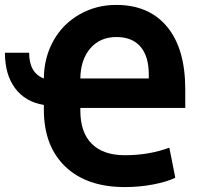

<svg xmlns="http://www.w3.org/2000/svg" viewBox="-33 -740 810 771"><path d="M468.3 11.2Q314.9 11.2 229 -71.3Q143.1 -153.8 143.1 -299.8V-318.4Q68.4 -331.1 27.6 -385.7Q-13.2 -440.4 -13.2 -528.3H84Q84 -447.3 143.1 -424.8Q143.6 -507.8 181.2 -575.7Q218.8 -643.6 286.4 -682.1Q354 -720.7 434.6 -720.2Q565.4 -720.2 638.2 -632.3Q710.9 -544.4 710.9 -381.8V-306.6H289.6V-296.4Q289.6 -208 335.7 -162.4Q381.8 -116.7 468.3 -116.7Q565.4 -116.7 647 -147L670.9 -26.4Q637.7 -9.8 582.3 0.7Q526.9 11.2 468.3 11.2ZM434.6 -591.3Q368.7 -591.3 329.6 -545.7Q290.5 -500 289.6 -424.8H564.5V-439.9Q564.5 -513.7 531.2 -552.5Q498 -591.3 434.6 -591.3Z"/></svg>

Font: Robotiche
Style: Bold
Weight: 700
Designer: Google
Version: Version 2.001150; 2014